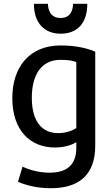

<svg xmlns="http://www.w3.org/2000/svg" viewBox="-20 -783 594 1014"><path d="M300 -605C218 -605 159 -658 159 -763H233C234 -734 244 -688 300 -688C356 -688 365 -734 366 -763H441C441 -657 385 -605 300 -605ZM483 -14C483 138 400 211 249 211C178 211 118 196 75 177L99 97C134 114 186 129 242 129C337 129 383 84 383 -2V-32C366 -21 326 -4 270 -4C139 -4 45 -95 45 -265C45 -429 136 -543 300 -543C383 -543 444 -527 483 -510ZM383 -107V-455C364 -463 339 -467 299 -467C199 -467 148 -388 148 -267C148 -141 202 -80 287 -80C327 -80 361 -92 383 -107Z"/></svg>

Font: Repo Medium
Style: Regular
Weight: 500
Designer: Stefan Peev
Foundry: Context Ltd
Version: Version 1.502